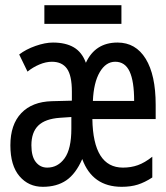

<svg xmlns="http://www.w3.org/2000/svg" viewBox="-20 -710 640 740"><path d="M20 -150Q20 -230 62 -274Q104 -318 180 -320L257 -322V-357Q257 -419 238 -445.5Q219 -472 180 -472Q157 -472 132 -461.5Q107 -451 86 -434L54 -500Q80 -520 117 -533Q154 -546 184 -546Q233 -546 264.5 -527.5Q296 -509 311 -468Q347 -546 433 -546Q503 -546 541.5 -483.5Q580 -421 580 -306V-251H336Q339 -64 454 -64Q485 -64 511.5 -73.5Q538 -83 567 -106V-26Q538 -7 511 1.5Q484 10 449 10Q336 10 297 -97Q272 -40 235.5 -15Q199 10 145 10Q90 10 55 -31Q20 -72 20 -150ZM497 -321Q497 -397 479.5 -434.5Q462 -472 424 -472Q388 -472 364.5 -432Q341 -392 338 -321ZM255 -214V-259L211 -256Q154 -252 127.5 -226Q101 -200 101 -150Q101 -107 118 -85.5Q135 -64 162 -64Q203 -64 229 -100Q255 -136 255 -214ZM151 -690H448V-618H151Z"/></svg>

Font: Noto Sans Mono UI
Style: Regular
Weight: 400
Monospace: yes
Designer: Monotype Design team
Foundry: Monotype Imaging Inc.
Version: Version 1.000